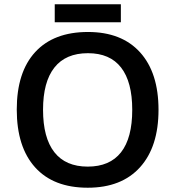

<svg xmlns="http://www.w3.org/2000/svg" viewBox="-20 -876 827 906"><path d="M728 -357.9Q728 -183.6 640.9 -86.9Q553.7 9.8 394 9.8Q232.4 9.8 145.8 -86.2Q59.1 -182.1 59.1 -358.9Q59.1 -535.6 146.2 -630.4Q233.4 -725.1 395 -725.1Q554.2 -725.1 641.1 -628.9Q728 -532.7 728 -357.9ZM183.1 -357.9Q183.1 -226.1 236.3 -158Q289.6 -89.8 394 -89.8Q498 -89.8 551 -157.2Q604 -224.6 604 -357.9Q604 -489.3 551.5 -557.1Q499 -625 395 -625Q290 -625 236.6 -557.1Q183.1 -489.3 183.1 -357.9ZM238.3 -856H550.3V-771H238.3Z"/></svg>

Font: JBL Sans
Style: Semibold
Weight: 600
Version: Version 1.10